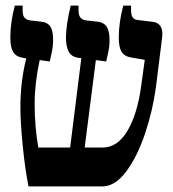

<svg xmlns="http://www.w3.org/2000/svg" viewBox="-20 -667 618 687"><path d="M561 -545 560 -532 538 -356Q527 -273 499.5 -190.5Q472 -108 432 -54Q392 0 346 0H82Q70 -59 61.5 -143.5Q53 -228 53 -283Q53 -376 74 -458L63 -460Q37 -464 27 -481Q17 -498 17 -533Q17 -587 33 -647H61V-630Q61 -612 67.5 -604Q74 -596 88 -594L124 -590Q149 -588 159.5 -573Q170 -558 170 -525Q170 -501 165 -478.5Q160 -456 158 -447L122 -452Q104 -369 104 -295Q104 -214 117 -139H231L271 -459L262 -460Q236 -463 226 -482Q216 -501 216 -532Q216 -577 233 -647H261V-630Q261 -613 267.5 -604.5Q274 -596 288 -594L325 -590Q350 -588 361 -572.5Q372 -557 372 -524Q372 -501 367 -478.5Q362 -456 360 -447L323 -452L283 -139H347Q400 -139 435.5 -198Q471 -257 485 -358L498 -453L451 -461Q425 -465 415 -481.5Q405 -498 405 -533Q405 -586 421 -647H449V-631Q449 -613 455 -604.5Q461 -596 476 -595L526 -589Q561 -585 561 -545Z"/></svg>

Font: Noto Serif Hebrew Cond
Style: Bold
Weight: 700
Width: 3
Designer: Monotype Design Team
Foundry: Monotype Imaging Inc.
Version: Version 1.000